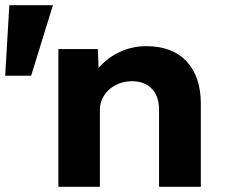

<svg xmlns="http://www.w3.org/2000/svg" viewBox="-27 -720 870 740"><path d="M9 -700H177L93 -428H-7ZM198 -531H350L353 -458Q385 -496 433 -519Q481 -542 537 -542Q638 -542 692.5 -483Q747 -424 747 -321V0H586V-298Q586 -349 558 -378Q530 -407 482 -407Q446 -407 417.5 -391.5Q389 -376 373.5 -351Q358 -326 358 -299V0H278H198Z"/></svg>

Font: Lexend Exa HM Xlight
Style: Bold
Weight: 700
Designer: Bonnie Shaver-Troup, Thomas Jockin, Octavio Pardo
Foundry: Lexend
Version: Version 1.091